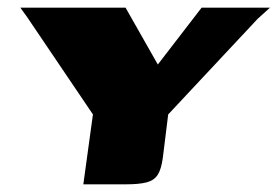

<svg xmlns="http://www.w3.org/2000/svg" viewBox="-20 -480 723 500"><path d="M197 0 222 -182 51 -435 33 -460H307L391 -312L505 -460H683L651 -431L418 -182L404 -69Q400 -39 390.5 -24.5Q381 -10 361.5 -5Q342 0 308 0Z"/></svg>

Font: Genos Thin ExtraBold
Style: Italic
Weight: 800
Italic angle: -8°
Version: Version 1.010